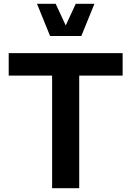

<svg xmlns="http://www.w3.org/2000/svg" viewBox="-20 -988 689 1008"><path d="M395.9 0V-591.1H623.8V-709.1H25.7V-591.1H253.6V0ZM174.3 -968.1 242.9 -798.9H407L475.8 -968.1H377.7L325.1 -854.4L272.3 -968.1Z"/></svg>

Font: Estedad-FD VF
Style: Regular
Weight: 100
Designer: Amin Abedi
Version: Version 7.3